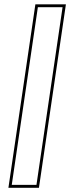

<svg xmlns="http://www.w3.org/2000/svg" viewBox="-20 -770 352 890"><path d="M19 100.5 144 -750H285.5L160.5 100.5ZM34.5 87H149L270 -736.5H155.5Z"/></svg>

Font: Tourney Expanded Thin
Style: Regular
Weight: 100
Width: 7
Designer: Tyler Finck
Foundry: Etcetera Type Co
Version: Version 1.010; ttfautohint (v1.8.3)